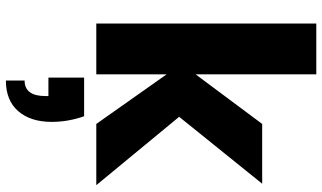

<svg xmlns="http://www.w3.org/2000/svg" viewBox="-239 -541 1084 646"><g transform="rotate(90 303.0 -218.0)"><path d="M59.1 0V-740.2H230V-334L397 -558.1H598.1L373 -278.8L603 0H397L230 -236.8V0ZM251 304.2V241.2Q303.2 241.2 303.2 170.9V161.1H241.2V41H371.1Q390.1 94.7 390.1 149.9Q390.1 221.2 354 262.7Q317.9 304.2 251 304.2Z"/></g></svg>

Font: Biathlonist
Style: Bold
Weight: 700
Designer: Go4gold
Foundry: Go4gold
Version: Version 3.010;FEAKit 1.0